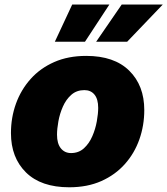

<svg xmlns="http://www.w3.org/2000/svg" viewBox="-20 -792 717 822"><path d="M276.4 9.8Q155.8 9.8 91.3 -53.7Q26.9 -117.2 26.9 -222.2Q26.9 -288.6 48.3 -348.1Q69.8 -407.7 111.1 -453.9Q152.3 -500 212.2 -526.4Q272 -552.7 349.1 -552.7Q469.2 -552.7 533.4 -489.3Q597.7 -425.8 597.7 -320.8Q597.7 -254.9 576.7 -195.3Q555.7 -135.7 514.6 -89.6Q473.6 -43.5 413.8 -16.8Q354 9.8 276.4 9.8ZM284.2 -136.7Q316.9 -136.7 339.4 -157.2Q361.8 -177.7 375.2 -208.7Q388.7 -239.7 394.5 -272.7Q400.4 -305.7 400.4 -330.1Q400.4 -367.7 384.5 -387Q368.7 -406.2 341.3 -406.2Q308.1 -406.2 285.4 -386.2Q262.7 -366.2 249.3 -335.7Q235.8 -305.2 230 -272.7Q224.1 -240.2 224.1 -215.3Q224.1 -177.2 240.5 -157Q256.8 -136.7 284.2 -136.7ZM524.4 -613.3H391.6L501 -772.5H676.8ZM343.8 -613.3H214.8L289.1 -772.5H448.2Z"/></svg>

Font: Inter Black
Style: Italic
Weight: 900
Italic angle: -9.39999°
Designer: Rasmus Andersson
Foundry: rsms
Version: Version 4.000;git-a52131595